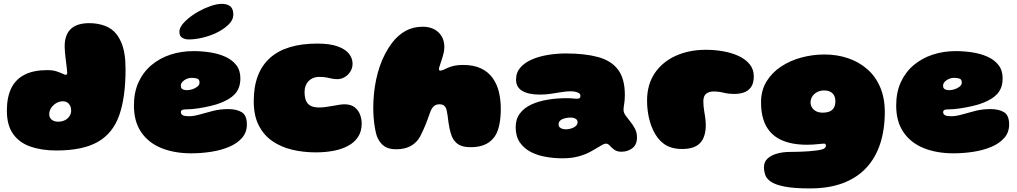

<svg xmlns="http://www.w3.org/2000/svg" viewBox="-20 -768 5401 1020"><path d="M279.5 31.5Q202 31.5 142.5 11Q83 -9.5 49.8 -56Q16.5 -102.5 16.5 -180Q16.5 -252 40.2 -300Q64 -348 111.8 -371.8Q159.5 -395.5 231 -395.5Q261 -395.5 280.8 -388.8Q300.5 -382 312.5 -376.5Q318 -374 322.2 -372.2Q326.5 -370.5 329 -370.5Q337 -370.5 337 -380.5Q337 -385 335.8 -397.2Q334.5 -409.5 332.5 -426Q330.5 -442.5 328.2 -460.2Q326 -478 324.8 -494.2Q323.5 -510.5 323.5 -521.5Q323.5 -645 454.5 -645Q499 -645 537.5 -630.8Q576 -616.5 600.5 -584.5Q610.5 -571 618.2 -555.5Q626 -540 631.5 -522.8Q637 -505.5 640.5 -486Q644 -466.5 645.5 -445Q647 -423.5 647 -400Q647 -250.5 613.2 -155Q579.5 -59.5 499.2 -14Q419 31.5 279.5 31.5ZM288 -121.5Q309 -121.5 324.8 -129.5Q340.5 -137.5 349.2 -151Q358 -164.5 358 -180Q358 -196 352.2 -207Q346.5 -218 336.8 -224Q327 -230 314 -230Q296 -230 279.5 -220.5Q263 -211 252.2 -195.2Q241.5 -179.5 241.5 -161.5Q241.5 -149 247.5 -140Q253.5 -131 264.2 -126.2Q275 -121.5 288 -121.5Z M995.5 46.5Q906.5 46.5 837.8 18.8Q769 -9 730.2 -65.5Q691.5 -122 691.5 -207.5Q691.5 -278 716.2 -331.8Q741 -385.5 784.8 -422.2Q828.5 -459 885.8 -477.8Q943 -496.5 1008 -496.5Q1052 -496.5 1096 -489.8Q1140 -483 1176.5 -466.8Q1213 -450.5 1235 -422.5Q1257 -394.5 1257 -352.5Q1257 -324.5 1249.2 -303.8Q1241.5 -283 1227.5 -268Q1213.5 -253 1194.8 -242Q1176 -231 1154 -222Q1132 -213 1098.2 -205Q1064.5 -197 1029.8 -192Q995 -187 969.5 -187Q954 -187 947.5 -183.8Q941 -180.5 941 -172Q941 -167 943.2 -163Q945.5 -159 950 -156.5Q955.5 -153 964.2 -151.8Q973 -150.5 984 -150.5Q1009.5 -150.5 1042 -160Q1074.5 -169.5 1112.2 -179Q1150 -188.5 1192 -188.5Q1237 -188.5 1264.2 -172Q1291.5 -155.5 1291.5 -106.5Q1291.5 -65.5 1266.5 -36.2Q1241.5 -7 1199.2 11.2Q1157 29.5 1104 38Q1051 46.5 995.5 46.5ZM975 -289Q986.5 -289 1001.8 -293.8Q1017 -298.5 1028.5 -307.8Q1040 -317 1040 -330Q1040 -347 1026.5 -350.8Q1013 -354.5 998.5 -354.5Q988.5 -354.5 978.2 -351.2Q968 -348 959.5 -342.2Q951 -336.5 945.8 -329Q940.5 -321.5 940.5 -313Q940.5 -303 945.2 -297.8Q950 -292.5 958 -290.8Q966 -289 975 -289ZM983 -558.5Q962 -558.5 947.5 -567.8Q933 -577 933 -598.5Q933 -625 963.5 -654.8Q994 -684.5 1035.5 -707.5Q1067 -725 1099.8 -736.2Q1132.5 -747.5 1158 -747.5Q1187.5 -747.5 1203.5 -734.2Q1219.5 -721 1219.5 -691Q1219.5 -661 1192.2 -635.5Q1165 -610 1125.5 -591.5Q1091.5 -576 1053.5 -567.2Q1015.5 -558.5 983 -558.5Z M1657.5 41.5Q1592 41.5 1532.8 27.5Q1473.5 13.5 1427.2 -18.2Q1381 -50 1354.5 -102Q1328 -154 1328 -230.5Q1328 -308 1350 -365.2Q1372 -422.5 1415 -460.8Q1458 -499 1521 -517.8Q1584 -536.5 1665.5 -536.5Q1732 -536.5 1773.2 -521.8Q1814.5 -507 1833.8 -482.8Q1853 -458.5 1853 -429.5Q1853 -406.5 1841.2 -387.8Q1829.5 -369 1811 -358.2Q1792.5 -347.5 1772.5 -347.5Q1756 -347.5 1742.8 -350.5Q1729.5 -353.5 1714 -356.5Q1698.5 -359.5 1675.5 -359.5Q1658.5 -359.5 1644.5 -354Q1630.5 -348.5 1620 -338Q1609.5 -327.5 1603.8 -312.8Q1598 -298 1598 -280Q1598 -249.5 1606.5 -231.2Q1615 -213 1632.2 -205Q1649.5 -197 1675.5 -197Q1691.5 -197 1710.2 -199.5Q1729 -202 1748 -205.5Q1767 -209 1783 -211.5Q1799 -214 1809 -214Q1844 -214 1864.2 -198Q1884.5 -182 1893 -158.5Q1901.5 -135 1901.5 -112.5Q1901.5 -69.5 1881.8 -40Q1862 -10.5 1828 7.5Q1794 25.5 1750 33.5Q1706 41.5 1657.5 41.5Z M2085 25Q2044 25 2021.5 8.8Q1999 -7.5 1986 -35.5Q1981 -46 1977 -62.8Q1973 -79.5 1969.8 -100.8Q1966.5 -122 1964.8 -146Q1963 -170 1963 -195Q1963 -232.5 1966.8 -270.5Q1970.5 -308.5 1978.2 -345.2Q1986 -382 1998 -416.8Q2010 -451.5 2026.5 -483Q2043 -514.5 2064 -542Q2094.5 -581.5 2134.5 -603.8Q2174.5 -626 2225.5 -626Q2277.5 -626 2309 -596.5Q2340.5 -567 2340.5 -517.5Q2340.5 -503.5 2337.5 -489.2Q2334.5 -475 2330.2 -461.8Q2326 -448.5 2322 -436.5Q2318 -424.5 2315 -415.2Q2312 -406 2312 -400.5Q2312 -393 2319 -393Q2327.5 -393 2337 -397.5Q2346.5 -402 2359.5 -408Q2372.5 -414 2392 -418.5Q2411.5 -423 2440 -423Q2497 -423 2535.5 -404.5Q2574 -386 2597.2 -353.5Q2620.5 -321 2630.5 -279Q2640.5 -237 2640.5 -190Q2640.5 -168.5 2638.8 -148.5Q2637 -128.5 2633.8 -111.2Q2630.5 -94 2625.8 -79.5Q2621 -65 2615 -54Q2596.5 -20.5 2563.2 -3.2Q2530 14 2480 14Q2439 14 2416.2 -0.2Q2393.5 -14.5 2381.5 -41Q2377 -51.5 2373.5 -63.8Q2370 -76 2367.2 -90.2Q2364.5 -104.5 2362.2 -120.2Q2360 -136 2358 -153Q2356 -169 2353.2 -180.5Q2350.5 -192 2346 -199.2Q2341.5 -206.5 2334 -210.2Q2326.5 -214 2315 -214Q2305.5 -214 2298 -211.5Q2290.5 -209 2284.5 -203.5Q2278.5 -198 2273.2 -189Q2268 -180 2263.5 -167Q2256.5 -147 2250.8 -131.5Q2245 -116 2239.5 -102.5Q2234 -89 2227.5 -75Q2221 -61 2212.5 -44Q2195 -11 2163 7Q2131 25 2085 25Z M2967 73Q2923 73 2879 65.2Q2835 57.5 2799 38.8Q2763 20 2741.2 -12Q2719.5 -44 2719.5 -92Q2719.5 -135.5 2742 -165.2Q2764.5 -195 2803 -212.8Q2841.5 -230.5 2890.2 -238.5Q2939 -246.5 2991.5 -246.5Q3002.5 -246.5 3013 -245.8Q3023.5 -245 3032.2 -244.2Q3041 -243.5 3045.5 -243.5Q3055.5 -243.5 3059.5 -247.2Q3063.5 -251 3063.5 -259Q3063.5 -262 3062.8 -264.2Q3062 -266.5 3060.5 -268.8Q3059 -271 3056.5 -272.5Q3050 -277.5 3037.8 -280.2Q3025.5 -283 3010.5 -283Q2989.5 -283 2963.5 -278.8Q2937.5 -274.5 2908.2 -270Q2879 -265.5 2847 -265.5Q2788 -265.5 2754.8 -285Q2721.5 -304.5 2721.5 -345.5Q2721.5 -383 2744.8 -409.5Q2768 -436 2806.8 -452.5Q2845.5 -469 2892.5 -476.5Q2939.5 -484 2986.5 -484Q3086.5 -484 3156.2 -465.2Q3226 -446.5 3262.8 -398.8Q3299.5 -351 3299.5 -263.5Q3299.5 -248 3298.5 -236.5Q3297.5 -225 3296 -216Q3294.5 -207 3293.5 -199.8Q3292.5 -192.5 3292.5 -185Q3292.5 -170 3303.2 -154.8Q3314 -139.5 3328.2 -122.2Q3342.5 -105 3353.2 -84.5Q3364 -64 3364 -38Q3364 0.5 3339.5 19.2Q3315 38 3281.5 38Q3257.5 38 3243.2 27.2Q3229 16.5 3219.5 5.8Q3210 -5 3199.5 -5Q3191.5 -5 3180.8 0.8Q3170 6.5 3156.5 15Q3140 25.5 3114.5 39.2Q3089 53 3052.8 63Q3016.5 73 2967 73ZM2986 -81Q2996.5 -81 3007.2 -83.5Q3018 -86 3027.5 -90.8Q3037 -95.5 3042.8 -102.5Q3048.5 -109.5 3048.5 -118.5Q3048.5 -128 3043 -133.2Q3037.5 -138.5 3029 -141Q3020.5 -143.5 3012 -143.5Q2998 -143.5 2983 -140.2Q2968 -137 2957.8 -129Q2947.5 -121 2947.5 -106.5Q2947.5 -97 2953.5 -91.5Q2959.5 -86 2968.2 -83.5Q2977 -81 2986 -81Z M3604 23.5Q3573 23.5 3549.2 16.5Q3525.5 9.5 3507.8 -3.2Q3490 -16 3476 -33.5Q3461.5 -52 3450.5 -74.8Q3439.5 -97.5 3432.2 -123.2Q3425 -149 3421.2 -177Q3417.5 -205 3417.5 -233.5Q3417.5 -318.5 3458 -378.8Q3498.5 -439 3569.2 -471.2Q3640 -503.5 3730.5 -503.5Q3777 -503.5 3822.2 -495.5Q3867.5 -487.5 3904 -470.5Q3940.5 -453.5 3962.5 -426.8Q3984.5 -400 3984.5 -362.5Q3984.5 -325.5 3969.8 -305Q3955 -284.5 3931.8 -276.8Q3908.5 -269 3883.5 -269Q3849 -269 3824 -275.5Q3799 -282 3770 -282Q3748.5 -282 3732.5 -270.8Q3716.5 -259.5 3716.5 -229Q3716.5 -216 3717.8 -203.2Q3719 -190.5 3721 -178.2Q3723 -166 3725 -153.5Q3727 -141 3728.2 -129Q3729.5 -117 3729.5 -104.5Q3729.5 -41 3699.8 -8.8Q3670 23.5 3604 23.5Z M4283.5 233Q4199 233 4149.8 223.5Q4100.5 214 4076.5 198Q4052.5 182 4045.5 161.5Q4038.5 141 4038.5 119.5Q4038.5 92.5 4057.2 74.8Q4076 57 4107.8 48Q4139.5 39 4178.5 39Q4201 39 4226 38.2Q4251 37.5 4274.5 35.8Q4298 34 4317.2 31.5Q4336.5 29 4348.5 25.5Q4353.5 24 4357 21.8Q4360.5 19.5 4363 17Q4365.5 14.5 4366.8 11.8Q4368 9 4368 6Q4368 3.5 4367 1Q4366 -1.5 4364 -3.2Q4362 -5 4358.5 -5Q4352.5 -5 4343.5 -4Q4334.5 -3 4322.8 -2Q4311 -1 4297 0Q4283 1 4267.5 1Q4188 1 4133.5 -23Q4079 -47 4051 -97Q4023 -147 4023 -224.5Q4023 -287.5 4052 -335Q4081 -382.5 4129.5 -414.5Q4178 -446.5 4237.8 -462.5Q4297.5 -478.5 4359.5 -478.5Q4427 -478.5 4485.2 -458.8Q4543.5 -439 4587.5 -400.5Q4631.5 -362 4656 -304.8Q4680.5 -247.5 4680.5 -172.5Q4680.5 -79.5 4656 -4.5Q4631.5 70.5 4582.2 123.5Q4533 176.5 4458.2 204.8Q4383.5 233 4283.5 233ZM4351 -169.5Q4368.5 -169.5 4381.2 -173.5Q4394 -177.5 4402 -185.2Q4410 -193 4414 -204Q4418 -215 4418 -229Q4418 -248.5 4410.8 -261.5Q4403.5 -274.5 4390 -281Q4376.5 -287.5 4357 -287.5Q4342.5 -287.5 4329.8 -282.8Q4317 -278 4307 -269.5Q4297 -261 4291.5 -249.2Q4286 -237.5 4286 -223.5Q4286 -209.5 4293.5 -197Q4301 -184.5 4315.5 -177Q4330 -169.5 4351 -169.5Z M5045 46.5Q4956 46.5 4887.2 18.8Q4818.5 -9 4779.8 -65.5Q4741 -122 4741 -207.5Q4741 -278 4765.8 -331.8Q4790.5 -385.5 4834.2 -422.2Q4878 -459 4935.2 -477.8Q4992.5 -496.5 5057.5 -496.5Q5101.5 -496.5 5145.5 -489.8Q5189.5 -483 5226 -466.8Q5262.5 -450.5 5284.5 -422.5Q5306.5 -394.5 5306.5 -352.5Q5306.5 -324.5 5298.8 -303.8Q5291 -283 5277 -268Q5263 -253 5244.2 -242Q5225.5 -231 5203.5 -222Q5181.5 -213 5147.8 -205Q5114 -197 5079.2 -192Q5044.5 -187 5019 -187Q5003.5 -187 4997 -183.8Q4990.5 -180.5 4990.5 -172Q4990.5 -167 4992.8 -163Q4995 -159 4999.5 -156.5Q5005 -153 5013.8 -151.8Q5022.5 -150.5 5033.5 -150.5Q5059 -150.5 5091.5 -160Q5124 -169.5 5161.8 -179Q5199.5 -188.5 5241.5 -188.5Q5286.5 -188.5 5313.8 -172Q5341 -155.5 5341 -106.5Q5341 -65.5 5316 -36.2Q5291 -7 5248.8 11.2Q5206.5 29.5 5153.5 38Q5100.5 46.5 5045 46.5ZM5024.5 -289Q5036 -289 5051.2 -293.8Q5066.5 -298.5 5078 -307.8Q5089.5 -317 5089.5 -330Q5089.5 -347 5076 -350.8Q5062.5 -354.5 5048 -354.5Q5038 -354.5 5027.8 -351.2Q5017.5 -348 5009 -342.2Q5000.5 -336.5 4995.2 -329Q4990 -321.5 4990 -313Q4990 -303 4994.8 -297.8Q4999.5 -292.5 5007.5 -290.8Q5015.5 -289 5024.5 -289Z"/></svg>

Font: Gluten Thin Black
Style: Regular
Weight: 900
Version: Version 1.300